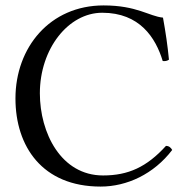

<svg xmlns="http://www.w3.org/2000/svg" viewBox="-20 -678 690 708"><path d="M351 10C448 10 547 -36 615 -125C610 -134 603 -140 592 -140C521 -62 453 -31 360 -31C205 -31 127 -188 127 -334C127 -498 232 -631 357 -631C495 -631 554 -539 580 -453C589 -452 596 -453 603 -458C598 -510 591 -558 581 -613C530 -618 485 -658 362 -658C164 -658 37 -503 37 -315C37 -138 136 10 351 10Z"/></svg>

Font: Libertinus Serif Display
Style: Regular
Weight: 400
Designer: Philipp H. Poll, Khaled Hosny
Foundry: Caleb Maclennan
Version: Version 7.050;RELEASE